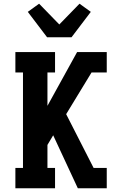

<svg xmlns="http://www.w3.org/2000/svg" viewBox="-20 -1016 640 1036"><path d="M400 0 267 -286 236 -234V-110H277V0H63V-110H104V-625H63V-735H277V-625H236V-445L396 -735H556V-625H474L337 -400L485 -110H556V0ZM234 -815 130 -952 191 -996 300 -884 409 -996 470 -952 366 -815Z"/></svg>

Font: Iosevka HT Extrabold Extended
Style: Regular
Weight: 800
Width: 7
Monospace: yes
Designer: Belleve Invis
Foundry: Belleve Invis
Version: Version 32.3.0; ttfautohint (v1.8.4)